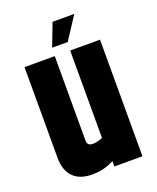

<svg xmlns="http://www.w3.org/2000/svg" viewBox="-139 -830 746 913"><g transform="rotate(-20 233.5 -373.5)"><path d="M271 -590H422V0H280V-27Q270 -22 254.5 -15.5Q239 -9 218 -4.5Q197 0 169 0Q106 0 73 -34Q40 -68 40 -132V-590H193V-162Q193 -136 221 -136Q231 -136 240.5 -138Q250 -140 258 -142.5Q266 -145 271 -148ZM239 -747H349L274 -632H195Z"/></g></svg>

Font: Khand Variable Light
Style: Regular
Weight: 300
Designer: Satya Rajpurohit
Foundry: Indian Type Foundry
Version: Version 3.000